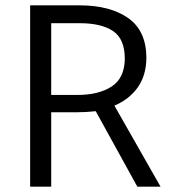

<svg xmlns="http://www.w3.org/2000/svg" viewBox="-20 -700 632 720"><path d="M172 0V-279H268Q303 -279 339 -283L495 0H582L409 -304Q464 -327 496 -371.5Q528 -416 529 -482Q529 -584 461 -632Q393 -680 278 -680H93V0ZM448 -479Q447 -407 398.5 -375.5Q350 -344 271 -344H172V-613H279Q360 -613 404 -583.5Q448 -554 448 -479Z"/></svg>

Font: Catamaran
Style: Regular
Weight: 400
Designer: Pria Ravichandran
Version: Version 1.000;PS 001.000;hotconv 1.0.70;makeotf.lib2.5.58329